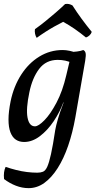

<svg xmlns="http://www.w3.org/2000/svg" viewBox="-29 -726 495 994"><path d="M119 248Q86 248 53.5 235.5Q21 223 -8 201Q-10 182 -8 166.5Q-6 151 0 138Q27 147 54.5 154Q82 161 110 164.5Q138 168 164 168Q181 168 193.5 163Q206 158 215.5 137.5Q225 117 235 72Q245 27 257 -53Q261 -76 271 -110.5Q281 -145 294 -178L304 -206L340 -388L332 -457Q351 -457 370.5 -459.5Q390 -462 402 -467Q411 -463 414 -452Q417 -441 412 -411L361 -118Q347 -39 324 28Q301 95 269.5 144.5Q238 194 200.5 221Q163 248 119 248ZM360 -454 343 -400Q328 -408 309 -412Q290 -416 270 -416Q209 -416 173.5 -369Q138 -322 123 -248Q105 -163 113.5 -117.5Q122 -72 152 -72Q170 -72 201 -103.5Q232 -135 263.5 -194.5Q295 -254 314 -336L333 -416L380 -409L325 -196H299Q281 -146 249 -98.5Q217 -51 177.5 -21Q138 9 96 9Q71 9 53 -3Q35 -15 25 -41Q15 -67 15 -107Q15 -147 26 -202Q42 -279 80.5 -339Q119 -399 174.5 -433Q230 -467 295 -467Q312 -467 331 -463Q350 -459 360 -454ZM161 -530Q155 -539 152.5 -551.5Q150 -564 152 -575Q180 -595 206.5 -616.5Q233 -638 258.5 -660Q284 -682 308 -705Q319 -707 328 -705Q337 -703 346 -698Q369 -662 394 -628Q419 -594 446 -561Q443 -551 434.5 -543Q426 -535 416 -532Q388 -555 358.5 -575.5Q329 -596 298 -613Q274 -601 251 -588Q228 -575 205.5 -560.5Q183 -546 161 -530Z"/></svg>

Font: Vollkorn
Style: Italic
Weight: 400
Italic angle: -11°
Designer: Friedrich Althausen
Foundry: Friedrich Althausen
Version: Version 5.001